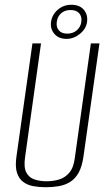

<svg xmlns="http://www.w3.org/2000/svg" viewBox="-20 -773 457 805"><path d="M172 12Q144 12 119.5 7.5Q95 3 77 -10.5Q59 -24 51 -49.5Q43 -75 49 -117L116 -591H152L85 -113Q79 -71 90.5 -49.5Q102 -28 125 -20.5Q148 -13 175 -13Q203 -13 228 -20.5Q253 -28 271 -49.5Q289 -71 294 -113L361 -591H397L330 -117Q324 -75 310 -49.5Q296 -24 274.5 -10.5Q253 3 226.5 7.5Q200 12 172 12ZM259 -610Q226 -610 208 -631Q190 -652 194 -681Q198 -711 222 -732Q246 -753 279 -753Q314 -753 331.5 -732Q349 -711 345 -681Q341 -652 315 -631Q289 -610 259 -610ZM262 -632Q286 -632 302 -646Q318 -660 321 -681Q324 -704 312 -717.5Q300 -731 276 -731Q252 -731 236.5 -717.5Q221 -704 218 -681Q215 -660 226.5 -646Q238 -632 262 -632Z"/></svg>

Font: Alumni Sans ExtraLight
Style: Italic
Weight: 250
Italic angle: -8°
Version: Version 1.016